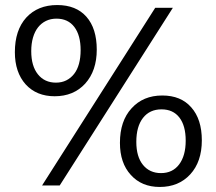

<svg xmlns="http://www.w3.org/2000/svg" viewBox="-20 -731 858 762"><path d="M197 -349Q125 -349 82 -396Q39 -444 39 -524Q39 -611 84 -661Q130 -711 207 -711Q282 -711 323 -664.5Q364 -618 364 -534Q364 -450 318 -399Q272 -349 197 -349ZM204 -657Q181 -657 162.5 -648Q144 -639 131 -622.5Q118 -606 111 -582Q104 -558 104 -528Q104 -469 130.5 -436Q157 -403 202 -403Q225 -403 243 -412Q261 -421 274 -437.5Q287 -454 293.5 -478Q300 -502 300 -532Q300 -591 275 -624Q250 -657 204 -657ZM666 -700 217 5H147L596 -700ZM614 11Q542 11 499 -37Q456 -84 456 -164Q456 -251 502 -301Q548 -352 624 -352Q698 -352 739 -305Q781 -258 781 -174Q781 -89 735 -39Q689 11 614 11ZM621 -297Q574 -297 547.5 -263Q521 -229 521 -168Q521 -109 547.5 -76.5Q574 -44 619 -44Q665 -44 691 -78.5Q717 -113 717 -173Q717 -232 692 -264.5Q667 -297 621 -297Z"/></svg>

Font: A_ThatdaokhamC
Style: Regular
Weight: 400
Designer: Rangsiwut Chaisin
Foundry: Rangsiwut Chaisin
Version: Version 1.000